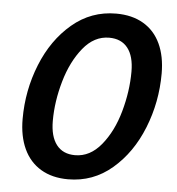

<svg xmlns="http://www.w3.org/2000/svg" viewBox="-52 -759 754 819"><g transform="rotate(5 325.0 -349.0)"><path d="M54 -228Q54 -350 98.5 -461Q143 -572 224.5 -641Q306 -710 413 -710Q481 -710 529.5 -681.5Q578 -653 603 -599.5Q628 -546 628 -472Q628 -350 583.5 -238.5Q539 -127 457.5 -57.5Q376 12 269 12Q201 12 152.5 -17Q104 -46 79 -100Q54 -154 54 -228ZM290 -93Q354 -93 402 -151.5Q450 -210 474.5 -297.5Q499 -385 499 -469Q499 -535 471.5 -570Q444 -605 392 -605Q328 -605 280.5 -546.5Q233 -488 208 -401Q183 -314 183 -231Q183 -164 210.5 -128.5Q238 -93 290 -93Z"/></g></svg>

Font: Azeret Mono Medium
Style: Italic
Weight: 500
Italic angle: -12°
Designer: Martin Vácha
Foundry: Displaay
Version: Version 1.000; Glyphs 3.0.3, build 3074